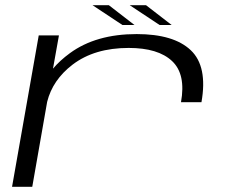

<svg xmlns="http://www.w3.org/2000/svg" viewBox="-20 -721 914 741"><path d="M678.5 -326.5Q698 -434.5 644.2 -485.2Q590.5 -536 476.5 -536Q344.5 -536 260 -471.5Q183 -412.5 162 -328L104.5 0H26.5L129.5 -584.5H207.5L184.5 -456Q211 -487.5 250 -516Q350.5 -589.5 507.5 -589.5Q650.5 -589.5 716.2 -527.2Q782 -465 757.5 -326.5ZM596 -624.5 480.5 -701H543.5L642.5 -624.5ZM452.5 -624.5 337 -701H400L499 -624.5Z"/></svg>

Font: Anybody UltraExpanded Light
Style: Italic
Weight: 300
Width: 9
Italic angle: -10°
Designer: Tyler Finck
Foundry: Etcetera Type Company
Version: Version 1.010; ttfautohint (v1.8.3) -l 8 -r 50 -G 200 -x 14 